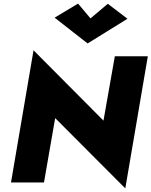

<svg xmlns="http://www.w3.org/2000/svg" viewBox="-20 -1012 840 1065"><path d="M482 -910 413 -992 283 -914 466 -771 687 -908 578 -991ZM617 -700 554 -343 166 -733 41 0H224L286 -357L675 33L800 -700Z"/></svg>

Font: Jost ExtraBold
Style: Italic
Weight: 800
Italic angle: -5°
Version: Version 3.710